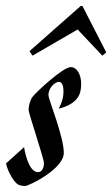

<svg xmlns="http://www.w3.org/2000/svg" viewBox="-97 -607 373 638"><path d="M138 -384C112 -384 22 -300 11 -285C2 -273 -2 -253 -2 -242C-2 -230 49 -81 49 -65C49 -48 42 -35 29 -35C-5 -35 -17 -118 -17 -118L-77 -64C-71 -36 -51 -2 -37 6C-31 10 -19 11 -13 11C-2 11 115 -45 115 -99C115 -154 64 -276 64 -291C64 -317 87 -335 99 -335C110 -335 114 -318 114 -305C114 -289 112 -272 98 -246C98 -246 160 -257 170 -303C179 -343 165 -384 138 -384ZM171 -587 1 -437 11 -422 161 -509 243 -422 256 -433 177 -587Z"/></svg>

Font: Romanesco
Style: Regular
Weight: 400
Designer: Astigmatic (AOETI)
Foundry: Astigmatic (AOETI)
Version: Version 1.000